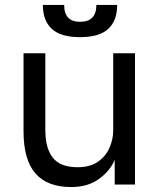

<svg xmlns="http://www.w3.org/2000/svg" viewBox="-20 -745 645 775"><path d="M267 10Q171 10 123 -45Q75 -100 75 -215V-530H163V-220Q163 -146 193.5 -108Q224 -70 293 -70Q343 -70 375 -92Q407 -114 422 -148.5Q437 -183 437 -220V-530H525V0H443V-100Q425 -56 380 -23Q335 10 267 10ZM303 -595Q225 -595 189 -628.5Q153 -662 153 -725H239Q239 -691 255 -674Q271 -657 303 -657Q336 -657 352.5 -674Q369 -691 369 -725H453Q453 -662 417 -628.5Q381 -595 303 -595Z"/></svg>

Font: Golos Text
Style: Regular
Weight: 400
Designer: A.Korolkova, Vitaly Kuzmin
Foundry: ParaType Ltd
Version: Version 2.004